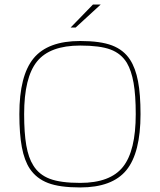

<svg xmlns="http://www.w3.org/2000/svg" viewBox="-20 -817 702 843"><path d="M597 -316Q597 -146 535 -70Q473 6 332 6Q242 6 191 -13.5Q140 -33 111 -76Q87 -112 76 -170.5Q65 -229 65 -316Q65 -485 127.5 -561Q190 -637 332 -637Q421 -637 472 -617.5Q523 -598 551 -555Q575 -518 586 -460.5Q597 -403 597 -316ZM126 -91Q151 -50 198.5 -32Q246 -14 332 -14Q464 -14 520 -84.5Q576 -155 576 -316Q576 -399 566.5 -453Q557 -507 537 -541Q512 -582 465.5 -599.5Q419 -617 332 -617Q199 -617 142.5 -547Q86 -477 86 -316Q86 -233 95.5 -178.5Q105 -124 126 -91ZM388 -797H422L312 -696H290Z"/></svg>

Font: Blinker Thin
Style: Regular
Weight: 100
Designer: Juergen Huber
Foundry: supertype
Version: Version 1.017;hotconv 1.0.117;makeotfexe 2.5.65602